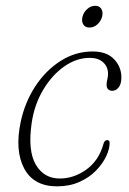

<svg xmlns="http://www.w3.org/2000/svg" viewBox="-20 -635 445 662"><path d="M289.5 -435.5Q243.5 -435.5 201 -405.5Q158.5 -375.5 128.2 -324.2Q98 -273 89 -209.5Q75.5 -115 103.5 -67.2Q131.5 -19.5 186 -19.5Q234.5 -19.5 277.5 -50.2Q320.5 -81 336.5 -138Q340 -152 350 -152Q358 -152 358 -141.5Q358 -121.5 346 -96Q334 -70.5 311 -46.8Q288 -23 254 -7.8Q220 7.5 176.5 7.5Q96 7.5 63.2 -54.5Q30.5 -116.5 51.5 -215.5Q66 -283 102 -337.8Q138 -392.5 189 -425Q240 -457.5 299.5 -457.5Q348 -457.5 373.2 -431Q398.5 -404.5 398.5 -368Q398.5 -345.5 389.2 -333.8Q380 -322 367.5 -322Q347.5 -322 347.5 -343.5Q347.5 -351 350 -361Q352.5 -371 352.5 -380.5Q352.5 -404.5 335.8 -420Q319 -435.5 289.5 -435.5ZM288.5 -540Q273.5 -540 267 -551Q260.5 -562 264.5 -577.5Q268.5 -593 280.8 -604Q293 -615 308.5 -615Q323 -615 329.5 -604Q336 -593 332 -577.5Q328 -562 315.8 -551Q303.5 -540 288.5 -540Z"/></svg>

Font: Fraunces 9pt S050 Thin
Style: Italic
Weight: 100
Italic angle: -16°
Version: Version 1.000; ttfautohint (v1.8.3)